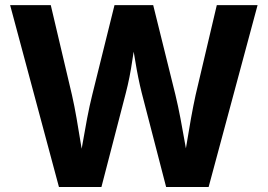

<svg xmlns="http://www.w3.org/2000/svg" viewBox="-20 -748 1071 768"><path d="M215.8 0 20.5 -727.5H183.1L267.6 -369.1Q277.8 -324.2 286.4 -274.2Q294.9 -224.1 303.2 -173.6Q311.5 -123 319.8 -76.2H292.5Q301.8 -123 310.3 -173.6Q318.8 -224.1 328.4 -274.2Q337.9 -324.2 349.1 -369.1L438 -727.5H592.8L681.6 -369.1Q692.4 -324.2 701.9 -274.2Q711.4 -224.1 720.2 -173.6Q729 -123 738.3 -76.2H710.4Q718.8 -123 726.8 -173.6Q734.9 -224.1 743.9 -274.2Q752.9 -324.2 762.7 -369.1L847.2 -727.5H1010.3L814.5 0H644.5L546.9 -376.5Q532.2 -435.1 521 -504.4Q509.8 -573.7 496.6 -647.9H533.7Q519 -575.2 509.3 -506.8Q499.5 -438.5 483.4 -376.5L385.7 0Z"/></svg>

Font: Inter 17pt
Style: Bold
Weight: 700
Version: Version 4.001;git-66647c0bb